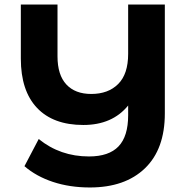

<svg xmlns="http://www.w3.org/2000/svg" viewBox="-20 -720 825 848"><path d="M708 -700V-219Q708 -61 620 23.5Q532 108 377 108Q288 108 214 83.5Q140 59 88 14L151 -106Q246 -29 373 -29Q461 -29 503.5 -73.5Q546 -118 546 -211V-254Q476 -168 348 -168Q215 -168 143.5 -243.5Q72 -319 72 -461V-700H234V-471Q234 -389 273 -347Q312 -305 383 -305Q458 -305 502 -349Q546 -393 546 -482V-700Z"/></svg>

Font: Montserrat Alternates
Style: Bold
Weight: 700
Designer: Julieta Ulanovsky
Foundry: Julieta Ulanovsky
Version: Version 7.200